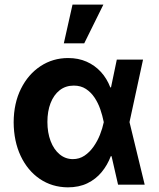

<svg xmlns="http://www.w3.org/2000/svg" viewBox="-20 -806 692 838"><path d="M275.6 11.7Q206.9 11 153.7 -25.1Q100.5 -61.3 70.3 -125.3Q40.1 -189.4 39.6 -272.5Q40.1 -355.9 71.6 -418.8Q103 -481.8 156.9 -517.3Q210.7 -552.7 277.5 -552.7Q322 -552.7 357.8 -536.9Q393.7 -521.1 420.1 -492.4Q446.5 -463.7 461.5 -424.4H507.6L544.9 -274.4L611.5 0H495.3L432.6 -274.4Q427.2 -301.5 417.7 -329.2Q408.1 -356.8 392.6 -380.1Q377.1 -403.3 354.9 -417.9Q332.6 -432.4 302.1 -432.4Q266.2 -432.4 240.4 -412.1Q214.6 -391.7 200.7 -356Q186.9 -320.3 186.9 -273.8Q186.9 -227.1 200.9 -190.3Q214.9 -153.6 240 -132.7Q265 -111.7 297.9 -111.5Q326.3 -111.5 348.8 -126.6Q371.3 -141.7 388.2 -165.8Q405.2 -189.9 416.3 -217.9Q427.3 -245.8 432.6 -271.5L489.8 -545.9H604.3L544.9 -271.5L507.6 -124.2H463.5Q449 -85.5 423.6 -54.8Q398.2 -24 361.6 -6.2Q325 11.7 275.6 11.7ZM258.6 -617 296.5 -785.9H431.2L347.7 -617Z"/></svg>

Font: Inter V
Style: 
Weight: 400
Designer: Rasmus Andersson
Foundry: rsms
Version: Version 4.000;git-a3f224843